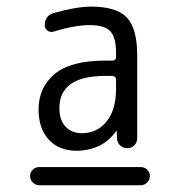

<svg xmlns="http://www.w3.org/2000/svg" viewBox="-20 -756 540 576"><path d="M328.1 -488.3V-516.6Q328.1 -527.3 317.4 -528.3H295.9Q158.2 -528.3 158.2 -431.6Q158.2 -395.5 176.8 -376Q195.3 -356.4 225.6 -356.4Q271.5 -356.4 299.8 -391.6Q328.1 -426.8 328.1 -488.3ZM317.4 -574.2Q328.1 -574.2 328.1 -585V-597.7Q328.1 -643.6 311 -662.1Q293.9 -680.7 250 -680.7Q204.1 -680.7 140.6 -661.1Q130.9 -658.2 122.6 -664.1Q114.3 -669.9 114.3 -679.7Q114.3 -709 140.6 -716.8Q207 -735.4 252 -736.3Q329.1 -736.3 360.4 -703.6Q391.6 -670.9 391.6 -589.8V-341.8Q391.6 -329.1 383.3 -320.3Q375 -311.5 361.8 -311.5Q348.6 -311.5 339.8 -320.3Q331.1 -329.1 331.1 -341.8L330.1 -362.3V-363.3L328.1 -362.3Q287.1 -304.7 210 -303.7Q157.2 -303.7 126.5 -336.9Q95.7 -370.1 95.7 -427.7Q95.7 -493.2 143.6 -533.7Q191.4 -574.2 295.9 -574.2ZM97.7 -200.2Q86.9 -200.2 78.6 -208.5Q70.3 -216.8 70.3 -228Q70.3 -239.3 78.6 -247.1Q86.9 -254.9 97.7 -254.9H402.3Q413.1 -254.9 421.4 -247.1Q429.7 -239.3 429.7 -228Q429.7 -216.8 421.4 -208.5Q413.1 -200.2 402.3 -200.2Z"/></svg>

Font: Rounded-X Mgen+ 1m regular
Style: Regular
Weight: 400
Designer: [Source Han Sans]
Ryoko NISHIZUKA  (kana & ideographs); Paul D. Hunt (Latin, Greek & Cyrillic); Wenlong ZHANG  (bopomofo
Version: Version 1.059.20150602